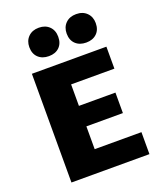

<svg xmlns="http://www.w3.org/2000/svg" viewBox="-160 -991 914 1092"><g transform="rotate(-20 297.0 -445.5)"><path d="M553 -133V0H81V-658H532V-525H270V-395H491V-271H270V-133ZM119 -805Q119 -843 143 -867Q167 -891 207 -891Q246 -891 270 -867.5Q294 -844 294 -805Q294 -765 270.5 -742Q247 -719 207 -719Q167 -719 143 -742Q119 -765 119 -805ZM345 -805Q345 -843 369 -867Q393 -891 433 -891Q473 -891 497 -867Q521 -843 521 -805Q521 -765 497 -742Q473 -719 433 -719Q393 -719 369 -742Q345 -765 345 -805Z"/></g></svg>

Font: Ysabeau Heavy
Style: Regular
Weight: 800
Designer: Christian Thalmann (Catharsis Fonts)
Version: Version 0.003